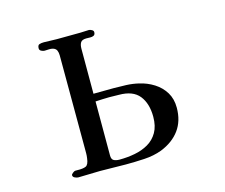

<svg xmlns="http://www.w3.org/2000/svg" viewBox="-105 -898 1210 1034"><g transform="rotate(-15 500.0 -381.0)"><path d="M684 -216Q684 -290 649 -334Q614 -378 536 -378Q523 -378 509.5 -378.5Q496 -379 482 -379Q463 -379 444 -378Q425 -377 405 -376V-75Q405 -53 417.5 -46.5Q430 -40 449 -40Q493 -40 535 -48Q577 -56 610.5 -75.5Q644 -95 664 -129.5Q684 -164 684 -216ZM819 -231Q819 -157 782 -106.5Q745 -56 677 -29Q632 -12 578 -9Q524 -6 476 -6Q440 -6 403.5 -7Q367 -8 331 -8Q301 -8 270.5 -6.5Q240 -5 210 -5Q202 -5 191 -10Q180 -15 180 -25Q180 -30 189 -37Q198 -44 203 -44H214Q246 -43 262 -50Q278 -57 282 -93Q284 -106 284 -119.5Q284 -133 284 -146Q284 -276 283.5 -406Q283 -536 283 -666Q283 -681 278 -693Q273 -705 257 -710Q246 -713 234 -712Q222 -711 211 -711Q203 -711 193 -716Q183 -721 183 -731Q183 -749 193.5 -752.5Q204 -756 218 -756Q236 -756 254 -755Q272 -754 290 -754Q323 -754 356 -754.5Q389 -755 422 -755Q434 -755 446 -756Q458 -757 470 -757Q476 -757 485.5 -752Q495 -747 495 -739Q495 -725 486.5 -720.5Q478 -716 466.5 -716.5Q455 -717 445 -717Q421 -717 413 -704.5Q405 -692 405 -670V-419Q433 -419 461 -419.5Q489 -420 517 -420Q552 -420 587.5 -418.5Q623 -417 657 -409Q701 -399 738 -375.5Q775 -352 797 -316Q819 -280 819 -231Z"/></g></svg>

Font: Kaisei Opti
Style: Bold
Weight: 700
Designer: Font-Kai, 金井和夫
Foundry: KAZUO KANAI
Version: Version 5.003